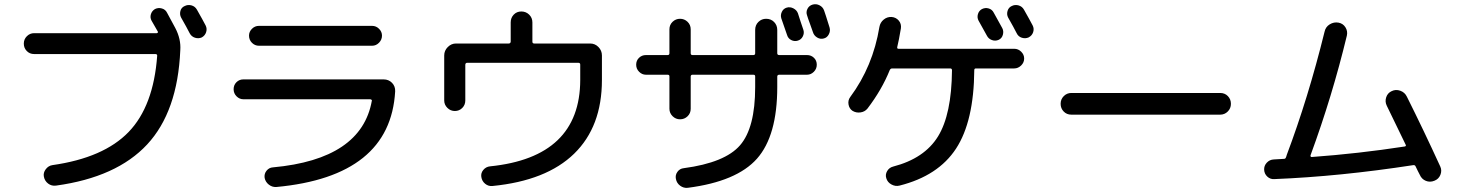

<svg xmlns="http://www.w3.org/2000/svg" viewBox="-20 -860 7040 925"><path d="M232.4 -64.5Q479.5 -99.6 599.6 -224.1Q719.7 -348.6 737.3 -591.8Q737.3 -599.6 728.5 -599.6H144.5Q123 -599.6 108.9 -614.3Q94.7 -628.9 94.7 -649.9Q94.7 -670.9 109.4 -685.5Q124 -700.2 144.5 -700.2H735.4Q738.3 -700.2 740.2 -703.1Q742.2 -706.1 740.2 -708Q735.4 -716.8 725.1 -734.4Q714.8 -752 710 -760.7Q702.1 -775.4 707 -791.5Q711.9 -807.6 726.6 -816.4Q742.2 -824.2 759.8 -819.3Q777.3 -814.5 785.2 -797.9L824.2 -725.6Q852.5 -671.9 848.6 -618.2Q835.9 -322.3 689 -164.1Q542 -5.9 250 34.2Q228.5 37.1 211.9 24.4Q195.3 11.7 191.4 -8.8Q187.5 -27.3 200.2 -44.4Q212.9 -61.5 232.4 -64.5ZM928.7 -813.5Q957 -763.7 970.7 -737.3Q978.5 -721.7 973.1 -705.1Q967.8 -688.5 952.1 -679.7Q936.5 -672.9 919.4 -678.2Q902.3 -683.6 893.6 -700.2Q880.9 -725.6 852.5 -775.4Q844.7 -790 849.1 -807.1Q853.5 -824.2 870.1 -831.1Q885.7 -838.9 902.8 -834Q919.9 -829.1 928.7 -813.5Z M1152.3 -381.8Q1133.8 -381.8 1119.6 -396Q1105.5 -410.2 1105.5 -430.2Q1105.5 -450.2 1119.1 -463.9Q1132.8 -477.5 1152.3 -477.5H1828.1Q1852.5 -477.5 1868.7 -460.9Q1884.8 -444.3 1883.8 -419.9Q1860.4 -9.8 1310.5 41Q1291 42 1274.9 29.3Q1258.8 16.6 1254.9 -2.9Q1252 -22.5 1264.2 -37.6Q1276.4 -52.7 1294.9 -53.7Q1721.7 -92.8 1771.5 -375Q1772.5 -377.9 1769 -379.9Q1765.6 -381.8 1762.7 -381.8ZM1227.5 -735.4H1772.5Q1792 -735.4 1806.2 -721.2Q1820.3 -707 1820.3 -688.5Q1820.3 -668.9 1806.2 -654.3Q1792 -639.6 1772.5 -639.6H1227.5Q1208 -639.6 1193.8 -653.8Q1179.7 -668 1179.7 -688.5Q1179.7 -707 1193.8 -721.2Q1208 -735.4 1227.5 -735.4Z M2120.1 -376V-592.8Q2120.1 -616.2 2137.2 -633.3Q2154.3 -650.4 2176.8 -650.4H2430.7Q2439.5 -650.4 2440.4 -659.2V-752Q2440.4 -774.4 2455.1 -789.6Q2469.7 -804.7 2491.7 -804.7Q2513.7 -804.7 2529.3 -789.6Q2544.9 -774.4 2544.9 -752V-659.2Q2544.9 -650.4 2553.7 -650.4H2823.2Q2846.7 -650.4 2863.3 -633.3Q2879.9 -616.2 2879.9 -592.8V-474.6Q2879.9 -250 2746.1 -119.6Q2612.3 10.7 2352.5 36.1Q2333 38.1 2317.4 25.4Q2301.8 12.7 2298.8 -7.8Q2295.9 -26.4 2308.6 -41.5Q2321.3 -56.6 2340.8 -58.6Q2774.4 -102.5 2775.4 -474.6V-548.8Q2775.4 -557.6 2765.6 -557.6H2231.4Q2222.7 -557.6 2221.7 -548.8V-376Q2221.7 -354.5 2207 -339.8Q2192.4 -325.2 2171.4 -325.2Q2150.4 -325.2 2135.3 -340.3Q2120.1 -355.5 2120.1 -376Z M3824.2 -795.9Q3828.1 -782.2 3836.9 -756.3Q3845.7 -730.5 3850.6 -715.8Q3855.5 -700.2 3847.7 -684.6Q3839.8 -668.9 3823.2 -664.1Q3807.6 -659.2 3792 -667Q3776.4 -674.8 3771.5 -692.4Q3768.6 -701.2 3744.1 -771.5Q3739.3 -787.1 3746.6 -802.7Q3753.9 -818.4 3770 -823.2Q3786.1 -828.1 3802.2 -819.8Q3818.4 -811.5 3824.2 -795.9ZM3950.2 -809.6Q3955.1 -796.9 3976.6 -727.5Q3981.4 -710.9 3973.1 -694.8Q3964.8 -678.7 3949.2 -674.8Q3932.6 -669.9 3917 -679.2Q3901.4 -688.5 3896.5 -705.1Q3892.6 -717.8 3882.3 -745.1Q3872.1 -772.5 3868.2 -786.1Q3862.3 -801.8 3870.1 -817.4Q3877.9 -833 3895 -837.9Q3912.1 -842.8 3928.2 -834.5Q3944.3 -826.2 3950.2 -809.6ZM3091.8 -500Q3073.2 -500 3059.1 -514.2Q3044.9 -528.3 3044.9 -548.3Q3044.9 -568.4 3058.6 -581.5Q3072.3 -594.7 3091.8 -594.7H3196.3Q3205.1 -594.7 3205.1 -603.5V-718.8Q3205.1 -740.2 3220.2 -754.9Q3235.4 -769.5 3256.3 -769.5Q3277.3 -769.5 3292.5 -754.9Q3307.6 -740.2 3307.6 -718.8V-603.5Q3307.6 -594.7 3316.4 -594.7H3609.4Q3618.2 -594.7 3618.2 -603.5V-715.8Q3618.2 -739.3 3633.8 -754.4Q3649.4 -769.5 3670.9 -769.5Q3694.3 -769.5 3709.5 -753.9Q3724.6 -738.3 3724.6 -715.8V-603.5Q3724.6 -594.7 3734.4 -594.7H3868.2Q3887.7 -594.7 3901.4 -581.5Q3915 -568.4 3915 -548.3Q3915 -528.3 3900.9 -514.2Q3886.7 -500 3868.2 -500H3734.4Q3725.6 -500 3724.6 -492.2V-440.4Q3724.6 -206.1 3627 -95.7Q3529.3 14.6 3293 44.9Q3273.4 46.9 3256.8 34.7Q3240.2 22.5 3236.3 2Q3232.4 -16.6 3243.7 -32.2Q3254.9 -47.9 3274.4 -49.8Q3472.7 -76.2 3545.4 -160.2Q3618.2 -244.1 3618.2 -440.4V-492.2Q3618.2 -500 3609.4 -500H3316.4Q3308.6 -500 3307.6 -492.2V-335.9Q3307.6 -314.5 3292.5 -299.8Q3277.3 -285.2 3256.3 -285.2Q3235.4 -285.2 3220.2 -300.3Q3205.1 -315.4 3205.1 -335.9V-492.2Q3205.1 -500 3196.3 -500Z M4914.1 -578.1Q4914.1 -558.6 4899.4 -544.4Q4884.8 -530.3 4866.2 -530.3H4681.6Q4673.8 -530.3 4673.8 -522.5Q4671.9 -275.4 4585.9 -144Q4500 -12.7 4313.5 34.2Q4293.9 39.1 4274.9 28.8Q4255.9 18.6 4250 -1Q4244.1 -18.6 4253.9 -35.6Q4263.7 -52.7 4283.2 -57.6Q4433.6 -96.7 4499 -202.6Q4564.5 -308.6 4566.4 -521.5Q4566.4 -530.3 4557.6 -530.3H4278.3Q4270.5 -530.3 4266.6 -522.5Q4228.5 -427.7 4159.2 -336.9Q4146.5 -321.3 4125.5 -318.4Q4104.5 -315.4 4086.9 -326.2Q4071.3 -336.9 4067.9 -356.9Q4064.5 -377 4076.2 -392.6Q4185.5 -540 4216.8 -730.5Q4220.7 -752 4237.3 -765.6Q4253.9 -779.3 4275.4 -778.3Q4296.9 -776.4 4310.1 -760.7Q4323.2 -745.1 4320.3 -723.6Q4310.5 -665 4302.7 -633.8Q4300.8 -625 4308.6 -625H4866.2Q4885.7 -625 4899.9 -610.8Q4914.1 -596.7 4914.1 -578.1ZM4710.9 -816.4Q4726.6 -824.2 4743.2 -819.3Q4759.8 -814.5 4767.6 -798.8Q4802.7 -735.4 4808.6 -724.6Q4816.4 -710 4811.5 -692.4Q4806.6 -674.8 4791 -668Q4775.4 -661.1 4758.8 -667Q4742.2 -672.9 4734.4 -688.5Q4700.2 -750 4694.3 -760.7Q4686.5 -775.4 4691.4 -792Q4696.3 -808.6 4710.9 -816.4ZM4854.5 -831.1Q4870.1 -838.9 4887.2 -834Q4904.3 -829.1 4913.1 -813.5Q4941.4 -763.7 4955.1 -737.3Q4962.9 -721.7 4957.5 -705.1Q4952.1 -688.5 4935.5 -679.7Q4919.9 -672.9 4902.8 -678.2Q4885.7 -683.6 4877.9 -700.2Q4865.2 -725.6 4836.9 -775.4Q4829.1 -790 4834 -807.1Q4838.9 -824.2 4854.5 -831.1Z M5141.6 -307.6Q5119.1 -307.6 5104.5 -322.8Q5089.8 -337.9 5089.8 -359.9Q5089.8 -381.8 5105 -397Q5120.1 -412.1 5141.6 -412.1H5858.4Q5880.9 -412.1 5895.5 -397Q5910.2 -381.8 5910.2 -359.9Q5910.2 -337.9 5895 -322.8Q5879.9 -307.6 5858.4 -307.6Z M6118.2 2.9Q6099.6 3.9 6085.4 -9.3Q6071.3 -22.5 6070.3 -42Q6069.3 -61.5 6083 -76.2Q6096.7 -90.8 6116.2 -91.8Q6131.8 -92.8 6166 -94.7Q6173.8 -94.7 6175.8 -103.5Q6176.8 -105.5 6177.7 -107.9Q6178.7 -110.4 6178.7 -112.3Q6282.2 -386.7 6361.3 -707Q6366.2 -730.5 6386.2 -742.7Q6406.2 -754.9 6428.2 -751Q6450.2 -747.1 6461.9 -728.5Q6473.6 -710 6468.8 -688.5Q6398.4 -396.5 6293.9 -112.3Q6292 -104.5 6298.8 -103.5Q6526.4 -120.1 6748 -154.3Q6755.9 -156.2 6752 -163.1Q6722.7 -224.6 6661.1 -350.6Q6651.4 -370.1 6658.2 -391.1Q6665 -412.1 6684.6 -420.9Q6704.1 -430.7 6726.1 -422.9Q6748 -415 6757.8 -394.5Q6838.9 -232.4 6918.9 -57.6Q6927.7 -38.1 6919.4 -17.6Q6911.1 2.9 6890.6 10.7Q6869.1 19.5 6849.1 11.2Q6829.1 2.9 6820.3 -17.6Q6817.4 -23.4 6810.5 -36.6Q6803.7 -49.8 6800.8 -56.6Q6797.9 -65.4 6789.1 -64.5Q6434.6 -9.8 6118.2 2.9Z"/></svg>

Font: Rounded Mgen+ 1m medium
Style: Regular
Weight: 500
Designer: [Source Han Sans]
Ryoko NISHIZUKA  (kana & ideographs); Paul D. Hunt (Latin, Greek & Cyrillic); Wenlong ZHANG  (bopomofo
Version: Version 1.059.20150602